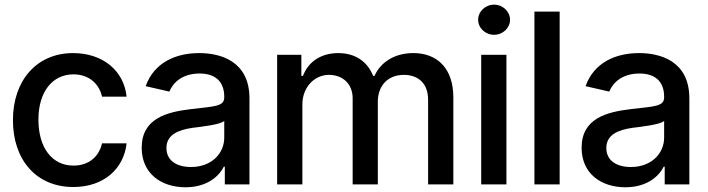

<svg xmlns="http://www.w3.org/2000/svg" viewBox="-20 -776 2979 808"><path d="M288.7 11C417.6 11 501.1 -66.4 512.8 -172.9H409.4C396 -113.6 350.1 -78.8 289.4 -79.2C199.6 -78.8 141.7 -153.8 141.7 -272.7C141.7 -389.6 200.6 -463.1 289.4 -463.1C356.9 -463.1 398.1 -420.5 409.4 -369.3H512.8C501.4 -479.4 411.6 -552.6 287.6 -552.6C133.9 -552.6 34.4 -436.8 34.4 -270.2C34.4 -105.8 130.3 11 288.7 11Z M760.7 12.1C850.9 12.1 901.6 -33.7 921.9 -74.6H926.1V0H1029.8V-362.2C1029.8 -521 904.8 -552.6 818.2 -552.6C719.5 -552.6 628.6 -512.8 593 -413.4L692.8 -390.6C708.5 -429.3 748.2 -466.6 820 -466.6C888.1 -466.6 923.7 -430.8 923.7 -369V-366.5C923.7 -327.8 883.5 -328.5 785.9 -317.1C682.2 -305 576.3 -278.1 576.3 -154.1C576.3 -46.9 657 12.1 760.7 12.1ZM680.4 -153.1C680.4 -209.5 730.8 -229.8 792.3 -238.3C826.7 -242.5 908.4 -251.8 923.7 -267V-196.7C923.7 -132.1 872.2 -73.2 783.7 -73.2C723.7 -73.2 680.4 -100.1 680.4 -153.1Z M1146.3 0H1252.5V-336.3C1252.5 -409.8 1304 -460.9 1364.3 -460.9C1423.3 -460.9 1464.1 -421.9 1464.1 -362.6V0H1570V-347.7C1570 -413.4 1610.1 -460.9 1679.7 -460.9C1735.4 -460.9 1781.6 -429.7 1781.6 -355.8V0H1887.8V-365.8C1887.8 -490.4 1818.2 -552.6 1719.5 -552.6C1641 -552.6 1582 -514.9 1556.1 -456.7H1550.4C1526.3 -516.3 1476.2 -552.6 1403.4 -552.6C1331.3 -552.6 1277.7 -516.7 1255 -456.7H1248.2V-545.5H1146.3Z M2005 0H2111.2V-545.5H2005ZM1992.2 -692.8C1992.2 -658 2022.4 -629.6 2059.3 -629.6C2095.9 -629.6 2126.4 -658 2126.4 -692.8C2126.4 -727.6 2095.9 -756.4 2059.3 -756.4C2022.4 -756.4 1992.2 -727.6 1992.2 -692.8Z M2335.2 -727.3H2229V0H2335.2Z M2611.9 12.1C2702.1 12.1 2752.8 -33.7 2773.1 -74.6H2777.3V0H2881V-362.2C2881 -521 2756 -552.6 2669.4 -552.6C2570.7 -552.6 2479.8 -512.8 2444.2 -413.4L2544 -390.6C2559.7 -429.3 2599.4 -466.6 2671.2 -466.6C2739.3 -466.6 2774.9 -430.8 2774.9 -369V-366.5C2774.9 -327.8 2734.7 -328.5 2637.1 -317.1C2533.4 -305 2427.6 -278.1 2427.6 -154.1C2427.6 -46.9 2508.2 12.1 2611.9 12.1ZM2531.6 -153.1C2531.6 -209.5 2582 -229.8 2643.5 -238.3C2677.9 -242.5 2759.6 -251.8 2774.9 -267V-196.7C2774.9 -132.1 2723.4 -73.2 2634.9 -73.2C2574.9 -73.2 2531.6 -100.1 2531.6 -153.1Z"/></svg>

Font: RED Number Medium
Style: Regular
Weight: 500
Designer: RED UED
Foundry: rsms
Version: Version 1.003;FEAKit 1.0